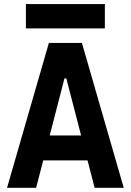

<svg xmlns="http://www.w3.org/2000/svg" viewBox="-20 -899 626 919"><path d="M13.7 0 213.9 -693.4H372.1L572.3 0H433.1L398.9 -131.3H187L152.8 0ZM217.8 -250.5H368.2L297.4 -523.9H288.6ZM104 -763.2V-879.4H481.9V-763.2Z"/></svg>

Font: Cascadia Code NF
Style: Bold
Weight: 700
Monospace: yes
Designer: Aaron Bell
Foundry: Saja Typeworks
Version: Version 2404.023; ttfautohint (v1.8.4)